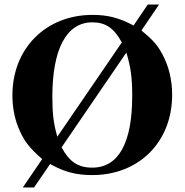

<svg xmlns="http://www.w3.org/2000/svg" viewBox="-20 -757 818 851"><path d="M685 -737H635L572 -644C508 -678 458 -691 390 -691C183 -691 35 -542 35 -335C35 -285 43 -239 60 -195C84 -135 108 -103 167 -52L81 74H131L202 -30C265 5 317 19 389 19C596 19 743 -128 743 -336C743 -401 729 -462 700 -516C678 -557 658 -580 607 -622ZM234 -151C217 -211 212 -254 212 -328C212 -540 275 -658 389 -658C448 -658 485 -633 520 -569ZM540 -524C560 -459 566 -411 566 -331C566 -123 505 -14 389 -14C326 -14 287 -40 253 -104Z"/></svg>

Font: XITS Math
Style: Bold
Weight: 700
Designer: MicroPress Inc., with final additions and corrections provided by Coen Hoffman, Elsevier (retired)
Version: Version 1.105